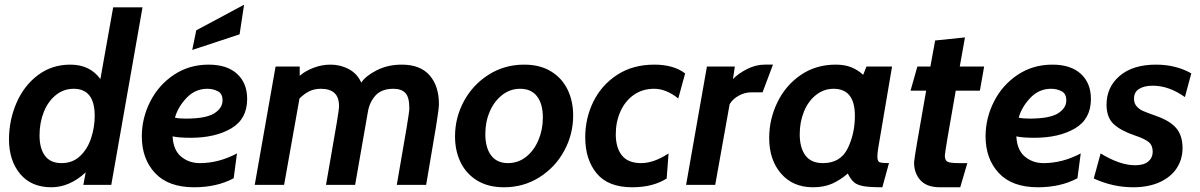

<svg xmlns="http://www.w3.org/2000/svg" viewBox="-20 -781 5069 811"><path d="M582 -750 450 0H332L342 -53Q274 10 197 10Q112 10 65 -46.5Q18 -103 18 -192Q18 -273 49.5 -346Q81 -419 140 -463.5Q199 -508 277 -508Q360 -508 404 -447L458 -750ZM380 -292Q380 -406 291 -406Q249 -406 216 -379.5Q183 -353 165 -308Q147 -263 147 -209Q147 -154 170 -123Q193 -92 240 -92Q287 -92 318.5 -122Q350 -152 365 -198Q380 -244 380 -292Z M579 -205Q579 -282 614.5 -352Q650 -422 714.5 -465Q779 -508 861 -508Q939 -508 981.5 -469Q1024 -430 1024 -363Q1024 -278 956.5 -238.5Q889 -199 785 -199Q735 -199 709 -205Q712 -147 745 -119.5Q778 -92 824 -92Q904 -92 981 -133L967 -28Q896 10 800 10Q691 10 635 -50Q579 -110 579 -205ZM920 -357Q920 -386 899.5 -396Q879 -406 856 -406Q804 -406 767.5 -367Q731 -328 719 -284Q735 -280 765 -280Q849 -280 884.5 -302Q920 -324 920 -357ZM809 -653 1011 -761 992 -636 792 -570Z M1144 -500H1246V-461Q1269 -481 1304 -494.5Q1339 -508 1376 -508Q1418 -508 1453.5 -489Q1489 -470 1506 -432Q1524 -460 1571 -484Q1618 -508 1677 -508Q1755 -508 1794.5 -463Q1834 -418 1834 -341Q1834 -322 1822 -248Q1810 -174 1780 0H1656Q1686 -172 1697.5 -241Q1709 -310 1709 -324Q1709 -371 1692 -388.5Q1675 -406 1642 -406Q1592 -406 1566.5 -378Q1541 -350 1534 -309L1480 0H1357L1377 -115Q1395 -218 1403.5 -268.5Q1412 -319 1412 -334Q1412 -406 1335 -406Q1308 -406 1286.5 -395.5Q1265 -385 1245 -365L1180 0H1056Z M1902 -205Q1902 -284 1939.5 -353.5Q1977 -423 2044 -465.5Q2111 -508 2194 -508Q2261 -508 2307.5 -479.5Q2354 -451 2377.5 -402.5Q2401 -354 2401 -293Q2401 -214 2363.5 -144.5Q2326 -75 2259 -32.5Q2192 10 2109 10Q2042 10 1995.5 -18.5Q1949 -47 1925.5 -95.5Q1902 -144 1902 -205ZM2273 -284Q2273 -342 2248.5 -374Q2224 -406 2177 -406Q2135 -406 2101.5 -380Q2068 -354 2049 -310.5Q2030 -267 2030 -215Q2030 -157 2054.5 -124.5Q2079 -92 2126 -92Q2168 -92 2201.5 -118Q2235 -144 2254 -188.5Q2273 -233 2273 -284Z M2452 -201Q2452 -282 2486.5 -352Q2521 -422 2587 -465Q2653 -508 2744 -508Q2825 -508 2874 -471L2845 -365Q2794 -406 2743 -406Q2694 -406 2657.5 -380.5Q2621 -355 2601 -311Q2581 -267 2581 -214Q2581 -157 2607 -124.5Q2633 -92 2688 -92Q2742 -92 2804 -133L2796 -27Q2738 10 2650 10Q2549 10 2500.5 -48.5Q2452 -107 2452 -201Z M2966 -500H3084L3076 -447Q3098 -470 3135 -489Q3172 -508 3210 -508H3245L3201 -391H3154Q3126 -391 3100.5 -377Q3075 -363 3062 -341L3001 0H2878Z M3229 -198Q3229 -277 3263.5 -348.5Q3298 -420 3362 -464Q3426 -508 3510 -508Q3548 -508 3575.5 -497Q3603 -486 3626 -465L3640 -500H3748L3690 -158Q3686 -135 3686 -120Q3686 -100 3695 -96Q3704 -92 3735 -92L3707 10Q3655 10 3628.5 5.5Q3602 1 3588 -10.5Q3574 -22 3561 -48Q3530 -21 3495.5 -5.5Q3461 10 3414 10Q3329 10 3279 -48Q3229 -106 3229 -198ZM3591 -292Q3591 -406 3501 -406Q3460 -406 3427 -380Q3394 -354 3376 -310Q3358 -266 3358 -214Q3358 -157 3382 -124.5Q3406 -92 3456 -92Q3530 -92 3560.5 -154Q3591 -216 3591 -292Z M3841 -95Q3841 -111 3892 -398H3826L3855 -500H3910L3930 -610L4056 -623L4034 -500H4137L4119 -398H4017Q3971 -139 3971 -124Q3971 -103 3983 -97.5Q3995 -92 4031 -92H4066L4036 10H3950Q3895 10 3868 -19.5Q3841 -49 3841 -95Z M4143 -205Q4143 -282 4178.5 -352Q4214 -422 4278.5 -465Q4343 -508 4425 -508Q4503 -508 4545.5 -469Q4588 -430 4588 -363Q4588 -278 4520.5 -238.5Q4453 -199 4349 -199Q4299 -199 4273 -205Q4276 -147 4309 -119.5Q4342 -92 4388 -92Q4468 -92 4545 -133L4531 -28Q4460 10 4364 10Q4255 10 4199 -50Q4143 -110 4143 -205ZM4484 -357Q4484 -386 4463.5 -396Q4443 -406 4420 -406Q4368 -406 4331.5 -367Q4295 -328 4283 -284Q4299 -280 4329 -280Q4413 -280 4448.5 -302Q4484 -324 4484 -357Z M4600 -27 4629 -133Q4710 -83 4775 -83Q4812 -83 4830.5 -99Q4849 -115 4849 -140Q4849 -167 4832 -181Q4815 -195 4773 -209Q4714 -229 4684 -257Q4654 -285 4654 -339Q4654 -413 4709.5 -460.5Q4765 -508 4863 -508Q4947 -508 5012 -471L4985 -371Q4918 -419 4849 -419Q4813 -419 4791.5 -405.5Q4770 -392 4770 -364Q4770 -344 4781.5 -331.5Q4793 -319 4807.5 -312.5Q4822 -306 4867 -290Q4923 -270 4949 -239Q4975 -208 4975 -155Q4975 -109 4951 -71.5Q4927 -34 4879.5 -12Q4832 10 4766 10Q4681 10 4600 -27Z"/></svg>

Font: Cabin
Style: Bold Italic
Weight: 700
Italic angle: -7°
Designer: Pablo Impallari
Foundry: Pablo Impallari. http://www.impallari.com Igino Marini. http://www.ikern.com
Version: Version 2.200